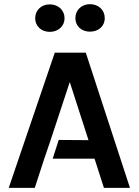

<svg xmlns="http://www.w3.org/2000/svg" viewBox="-20 -902 666 922"><path d="M219 -881C178 -881 149 -853 149 -814C149 -777 178 -749 219 -749C260 -749 290 -777 290 -814C290 -853 260 -881 219 -881ZM342 -815C342 -776 372 -750 412 -750C453 -750 483 -776 483 -815C483 -854 453 -882 412 -882C372 -882 342 -854 342 -815ZM233 -140H434L479 0H604L392 -649H243L22 0H147L193 -141C193 -141 205 -176 223 -229L315 -508L405 -229L262 -230Z"/></svg>

Font: Karla
Style: Bold Stencil
Weight: 400
Designer: Jonathan Pinhorn
Version: Version 1.000